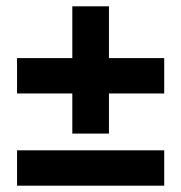

<svg xmlns="http://www.w3.org/2000/svg" viewBox="-20 -588 574 608"><path d="M209 -165V-292H34V-404H209V-568H325V-404H500V-292H325V-165ZM34 0V-112H500V0Z"/></svg>

Font: Source Sans 3 ExtraLight ExtraBold
Style: Regular
Weight: 800
Version: Version 3.052;hotconv 1.1.0;makeotfexe 2.6.0